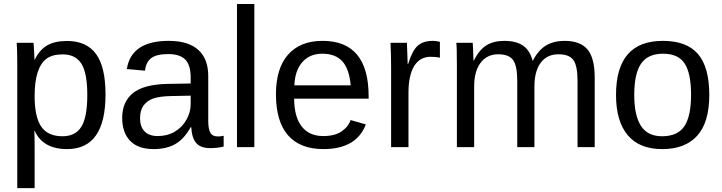

<svg xmlns="http://www.w3.org/2000/svg" viewBox="-20 -745 3653 972"><path d="M514.2 -266.6Q514.2 9.8 319.8 9.8Q197.8 9.8 155.8 -82H153.3Q155.3 -78.1 155.3 1V207.5H67.4V-420.4Q67.4 -502 64.5 -528.3H149.4Q149.9 -526.4 150.9 -514.4Q151.9 -502.4 153.1 -477.5Q154.3 -452.6 154.3 -443.4H156.2Q179.7 -492.2 218.3 -514.9Q256.8 -537.6 319.8 -537.6Q417.5 -537.6 465.8 -472.2Q514.2 -406.7 514.2 -266.6ZM421.9 -264.6Q421.9 -375 392.1 -422.4Q362.3 -469.7 297.4 -469.7Q245.1 -469.7 215.6 -447.8Q186 -425.8 170.7 -379.2Q155.3 -332.5 155.3 -257.8Q155.3 -153.8 188.5 -104.5Q221.7 -55.2 296.4 -55.2Q361.8 -55.2 391.8 -103.3Q421.9 -151.4 421.9 -264.6Z M758.3 9.8Q678.7 9.8 638.7 -32.2Q598.6 -74.2 598.6 -147.5Q598.6 -229.5 652.6 -273.4Q706.5 -317.4 826.7 -320.3L945.3 -322.3V-351.1Q945.3 -415.5 918 -443.4Q890.6 -471.2 832 -471.2Q772.9 -471.2 746.1 -451.2Q719.2 -431.2 713.9 -387.2L622.1 -395.5Q644.5 -538.1 834 -538.1Q933.6 -538.1 983.9 -492.4Q1034.2 -446.8 1034.2 -360.4V-132.8Q1034.2 -93.8 1044.4 -74Q1054.7 -54.2 1083.5 -54.2Q1096.2 -54.2 1112.3 -57.6V-2.9Q1079.1 4.9 1044.4 4.9Q995.6 4.9 973.4 -20.8Q951.2 -46.4 948.2 -101.1H945.3Q911.6 -40.5 866.9 -15.4Q822.3 9.8 758.3 9.8ZM778.3 -56.2Q826.7 -56.2 864.3 -78.1Q901.9 -100.1 923.6 -138.4Q945.3 -176.8 945.3 -217.3V-260.7L849.1 -258.8Q787.1 -257.8 755.1 -246.1Q723.1 -234.4 706.1 -210Q689 -185.5 689 -146Q689 -103 712.2 -79.6Q735.4 -56.2 778.3 -56.2Z M1179.7 0V-724.6H1267.6V0Z M1469.2 -245.6Q1469.2 -154.8 1506.8 -105.5Q1544.4 -56.2 1616.7 -56.2Q1673.8 -56.2 1708.3 -79.1Q1742.7 -102.1 1754.9 -137.2L1832 -115.2Q1784.7 9.8 1616.7 9.8Q1499.5 9.8 1438.2 -60.1Q1377 -129.9 1377 -267.6Q1377 -398.4 1438.2 -468.3Q1499.5 -538.1 1613.3 -538.1Q1846.2 -538.1 1846.2 -257.3V-245.6ZM1755.4 -313Q1748 -396.5 1712.9 -434.8Q1677.7 -473.1 1611.8 -473.1Q1547.9 -473.1 1510.5 -430.4Q1473.1 -387.7 1470.2 -313Z M1960 0V-405.3Q1960 -460.9 1957 -528.3H2040Q2043.9 -438.5 2043.9 -420.4H2045.9Q2066.9 -488.3 2094.2 -513.2Q2121.6 -538.1 2171.4 -538.1Q2189 -538.1 2207 -533.2V-452.6Q2189.5 -457.5 2160.2 -457.5Q2105.5 -457.5 2076.7 -410.4Q2047.9 -363.3 2047.9 -275.4V0Z M2598.6 0V-335Q2598.6 -411.6 2577.6 -440.9Q2556.6 -470.2 2502 -470.2Q2445.8 -470.2 2413.1 -427.2Q2380.4 -384.3 2380.4 -306.2V0H2293V-415.5Q2293 -507.8 2290 -528.3H2373Q2373.5 -525.9 2374 -515.1Q2374.5 -504.4 2375.2 -490.5Q2376 -476.6 2377 -438H2378.4Q2406.7 -494.1 2443.4 -516.1Q2480 -538.1 2532.7 -538.1Q2592.8 -538.1 2627.7 -514.2Q2662.6 -490.2 2676.3 -438H2677.7Q2705.1 -491.2 2743.9 -514.6Q2782.7 -538.1 2837.9 -538.1Q2918 -538.1 2954.3 -494.6Q2990.7 -451.2 2990.7 -352.1V0H2903.8V-335Q2903.8 -411.6 2882.8 -440.9Q2861.8 -470.2 2807.1 -470.2Q2749.5 -470.2 2717.5 -427.5Q2685.5 -384.8 2685.5 -306.2V0Z M3570.8 -264.6Q3570.8 -126 3509.8 -58.1Q3448.7 9.8 3332.5 9.8Q3216.8 9.8 3157.7 -60.8Q3098.6 -131.3 3098.6 -264.6Q3098.6 -538.1 3335.4 -538.1Q3456.5 -538.1 3513.7 -471.4Q3570.8 -404.8 3570.8 -264.6ZM3478.5 -264.6Q3478.5 -374 3446 -423.6Q3413.6 -473.1 3336.9 -473.1Q3259.8 -473.1 3225.3 -422.6Q3190.9 -372.1 3190.9 -264.6Q3190.9 -160.2 3224.9 -107.7Q3258.8 -55.2 3331.5 -55.2Q3410.6 -55.2 3444.6 -106Q3478.5 -156.7 3478.5 -264.6Z"/></svg>

Font: Arial
Style: Regular
Weight: 400
Designer: Steve Matteson
Foundry: Ascender Corporation
Version: Version 2.00.3